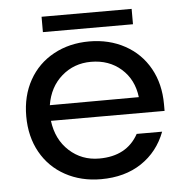

<svg xmlns="http://www.w3.org/2000/svg" viewBox="-48 -665 706 722"><g transform="rotate(-5 305.0 -304.0)"><path d="M305 -510Q380 -510 439.5 -477.5Q499 -445 532 -386Q565 -327 565 -250V-225H136Q145 -154 192 -111Q239 -68 305 -68Q409 -68 453 -148H549Q521 -74 458 -32Q395 10 305 10Q230 10 170.5 -22.5Q111 -55 78 -114Q45 -173 45 -250Q45 -327 78 -386Q111 -445 170.5 -477.5Q230 -510 305 -510ZM473 -285Q465 -352 419 -392.5Q373 -433 305 -433Q241 -433 194.5 -392.5Q148 -352 137 -284ZM135 -618H475V-560H135Z"/></g></svg>

Font: Goli
Style: Regular
Weight: 400
Designer: jaikishan Patel
Foundry: MagicType
Version: Version 1.000